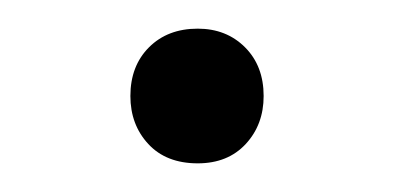

<svg xmlns="http://www.w3.org/2000/svg" viewBox="-20 -106 275 134"><path d="M118 8Q96 8 83.5 -5.5Q71 -19 71 -39Q71 -60 84 -73Q97 -86 118 -86Q138 -86 151 -73Q164 -60 164 -39Q164 -19 151.5 -5.5Q139 8 118 8Z"/></svg>

Font: Onest ExtraLight
Style: Regular
Weight: 250
Designer: Dmitri Voloshin, Andrey Kudryavtsev
Foundry: Dmitri Voloshin, Andrey Kudryavtsev
Version: Version 1.000;gftools[0.9.33]